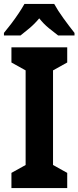

<svg xmlns="http://www.w3.org/2000/svg" viewBox="-31 -954 398 974"><path d="M310 0H27V-77L99 -117V-597L27 -637V-714H310V-637L238 -597V-117L310 -77ZM244 -934Q262 -901 291 -861Q320 -821 347 -787V-774H264Q244 -789 217 -811Q190 -833 168 -861Q145 -833 118 -810.5Q91 -788 73 -774H-11V-787Q5 -806 25.5 -833Q46 -860 64 -887Q82 -914 93 -934Z"/></svg>

Font: Noto Sans Gujarati Condensed
Style: Bold
Weight: 700
Width: 3
Designer: Jelle Bosma - Monotype Design Team, Universal Thirst
Foundry: Monotype Imaging Inc.
Version: Version 2.106; ttfautohint (v1.8.4.7-5d5b)